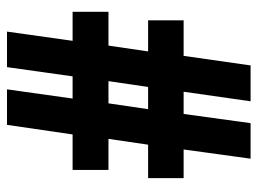

<svg xmlns="http://www.w3.org/2000/svg" viewBox="-116 -638 753 562"><g transform="rotate(-90 261.0 -356.5)"><path d="M409 -416 392 -300H483V-196H379L351 0H246L274 -196H209L182 0H78L105 -196H21V-300H119L136 -416H45V-521H149L177 -713H281L254 -521H319L346 -713H450L423 -521H508V-416ZM223 -300H288L305 -416H240Z"/></g></svg>

Font: Noto Sans Gujarati ExtraCondensed ExtraBold
Style: Regular
Weight: 800
Width: 2
Designer: Jelle Bosma - Monotype Design Team, Universal Thirst
Foundry: Monotype Imaging Inc.
Version: Version 2.106; ttfautohint (v1.8.4.7-5d5b)